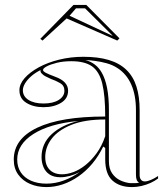

<svg xmlns="http://www.w3.org/2000/svg" viewBox="-20 -746 679 781"><path d="M319 -515Q379 -515 422.5 -502Q466 -489 494 -462Q522 -435 535 -394Q548 -353 548 -298V-34Q548 -22 553.5 -15Q559 -8 569 -8Q579 -8 593.5 -14Q608 -20 623 -30V-20Q610 -10 592.5 -2Q575 6 555.5 10.5Q536 15 517 15Q467 15 437.5 -11.5Q408 -38 408 -98Q408 -114 408 -121.5Q408 -129 408 -133.5Q408 -138 408 -144L400 -150Q381 -111 355.5 -80.5Q330 -50 299 -28.5Q268 -7 235 4Q202 15 169 15Q132 15 102 2Q72 -11 54 -36Q36 -61 36 -97Q36 -181 131.5 -226.5Q227 -272 408 -272Q408 -357 396 -406Q384 -455 354.5 -476Q325 -497 270 -497Q237 -497 211 -490.5Q185 -484 170 -476Q155 -468 155 -461Q155 -456 166 -450Q177 -444 204 -434Q257 -415 257 -377Q257 -345 228 -327.5Q199 -310 157 -310Q116 -310 87.5 -327.5Q59 -345 59 -379Q59 -404 80 -428Q101 -452 137.5 -472Q174 -492 221 -503.5Q268 -515 319 -515ZM408 -260Q324 -260 270 -238Q216 -216 190 -181.5Q164 -147 164 -107Q164 -83 173 -67.5Q182 -52 197 -44.5Q212 -37 232 -37Q254 -37 278.5 -46Q303 -55 327 -74Q351 -93 372.5 -122Q394 -151 408 -192ZM169 1Q205 1 240 -12Q275 -25 304 -46Q285 -36 264.5 -30.5Q244 -25 226 -25Q199 -25 182 -36Q165 -47 157 -66Q149 -85 149 -107Q149 -162 190 -200Q231 -238 299 -254Q182 -243 116 -201Q50 -159 50 -97Q50 -67 64.5 -45Q79 -23 106 -11Q133 1 169 1ZM327 -502Q349 -496 365.5 -483.5Q382 -471 393 -452Q408 -427 415.5 -388.5Q423 -350 423 -298V-90Q423 -60 436 -41Q449 -22 469 -12.5Q489 -3 510 -1Q519 -1 528.5 -1Q538 -1 546 -3Q539 -7 536 -14.5Q533 -22 533 -37V-298Q533 -359 514 -402Q495 -445 458 -469Q438 -482 414.5 -488.5Q391 -495 368.5 -498Q346 -501 327 -502ZM157 -325Q196 -325 219 -339.5Q242 -354 242 -377Q242 -398 224.5 -408Q207 -418 187 -425Q176 -430 166 -435Q156 -440 152 -445Q143 -452 145 -461Q123 -450 107 -436Q91 -422 82 -407Q73 -392 73 -379Q73 -354 96 -339.5Q119 -325 157 -325ZM153 -581 144 -588 279 -726H331L466 -590L457 -581L251 -671ZM438 -601 326 -712H289L263 -682L436 -601Z"/></svg>

Font: Kalnia Glaze Thin Medium
Style: Regular
Weight: 500
Version: Version 1.110